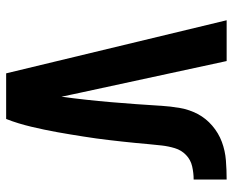

<svg xmlns="http://www.w3.org/2000/svg" viewBox="-88 -688 775 640"><g transform="rotate(90 300.0 -367.5)"><path d="M224 0 47 -735H183L289 -245Q292 -230 295.5 -214.5Q299 -199 302 -184Q302 -184 302 -184Q302 -184 302 -185Q313 -267 320 -349.5Q327 -432 332 -514V-516Q334 -548 339.5 -579.5Q345 -611 359.5 -638.5Q374 -666 398.5 -687Q423 -708 452.5 -719Q482 -730 514 -732.5Q546 -735 578 -735V-625Q556 -625 534 -620Q512 -615 496 -599.5Q480 -584 473.5 -562.5Q467 -541 464.5 -519Q462 -497 460 -475Q458 -453 456 -431.5Q454 -410 451.5 -388Q449 -366 446.5 -344Q444 -322 441 -300.5Q438 -279 434.5 -257Q431 -235 427.5 -213.5Q424 -192 420 -170Q416 -148 411.5 -126.5Q407 -105 402 -84Q397 -63 390.5 -41.5Q384 -20 376 0Z"/></g></svg>

Font: Iosevka Custom XBdEx
Style: Regular
Weight: 800
Width: 7
Monospace: yes
Designer: Belleve Invis
Foundry: Belleve Invis
Version: Version 11.2.4; ttfautohint (v1.8.4)